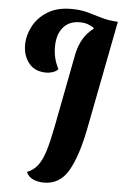

<svg xmlns="http://www.w3.org/2000/svg" viewBox="-59 -746 616 962"><g transform="rotate(5 249.0 -264.5)"><path d="M199 175Q167 175 143 163.5Q119 152 110 129Q143 116 163.5 89Q184 62 198.5 15.5Q213 -31 227 -103L299 -477Q317 -569 382 -616L380 -615L378 -621Q365 -629 348.5 -635Q332 -641 308 -641Q255 -641 225 -605.5Q195 -570 195 -508Q195 -480 201 -453.5Q207 -427 222 -397Q210 -385 193.5 -380Q177 -375 163 -375Q105 -375 75 -412.5Q45 -450 45 -504Q45 -552 69 -598Q93 -644 141 -674Q189 -704 261 -704Q308 -704 344.5 -693.5Q381 -683 417 -672.5Q453 -662 498 -660H497H498L392 -113Q364 29 321 102Q278 175 199 175Z"/></g></svg>

Font: Sansita Swashed SemiBold
Style: Regular
Weight: 600
Designer: Pablo Cosgaya
Foundry: Omnibus-Type
Version: Version 1.003; ttfautohint (v1.8.3)